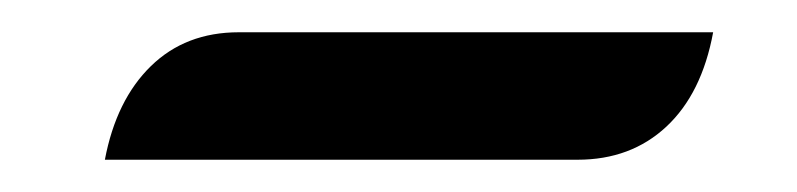

<svg xmlns="http://www.w3.org/2000/svg" viewBox="-20 -351 494 119"><path d="M128 -331H422Q415 -293 393 -272.5Q371 -252 338 -252H45Q52 -289 73.5 -310Q95 -331 128 -331Z"/></svg>

Font: K2D
Style: Italic
Weight: 400
Italic angle: -10°
Designer: Katatrad Aksorn Co.,Ltd.
Foundry: Cadson Demak Co.,Ltd.
Version: Version 1.000; ttfautohint (v1.6)